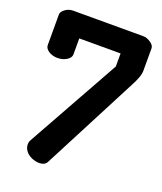

<svg xmlns="http://www.w3.org/2000/svg" viewBox="-137 -819 770 913"><g transform="rotate(20 248.5 -363.0)"><path d="M170 5Q151 5 131.5 -3.5Q112 -12 100.5 -27Q89 -42 89 -60Q89 -72 95 -83L356 -551V-617H147V-536Q147 -519 127 -506.5Q107 -494 81 -494Q55 -494 36 -506.5Q17 -519 17 -536V-690Q17 -705 35 -718Q53 -731 74 -731H429Q448 -731 467 -718Q486 -705 486 -690V-576Q486 -561 478 -539.5Q470 -518 460 -500L208 -14Q198 5 170 5Z"/></g></svg>

Font: Dosis
Style: Bold
Weight: 700
Designer: EdgarTolentino, PabloImpallari, IginoMarini
Foundry: EdgarTolentino, PabloImpallari, IginoMarini
Version: Version 3.001; ttfautohint (v1.8.2)